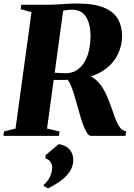

<svg xmlns="http://www.w3.org/2000/svg" viewBox="-38 -770 762 1088"><path d="M-18.5 0 -15.5 -25 50 -41.5 140.5 -701 79 -718 82.5 -743H227.5Q259.5 -743 285.8 -744.8Q312 -746.5 338.8 -748.2Q365.5 -750 398.5 -750Q495.5 -750 551 -726.8Q606.5 -703.5 630 -662.5Q653.5 -621.5 653.5 -566.5Q653.5 -507.5 626 -455.2Q598.5 -403 542.8 -367.2Q487 -331.5 400.5 -323L426 -349.5Q461.5 -347.5 488 -330.5Q514.5 -313.5 533.5 -287Q552.5 -260.5 566.2 -229.2Q580 -198 591 -167.5Q600 -141.5 608.5 -117Q617 -92.5 626.5 -72.8Q636 -53 648.2 -40.8Q660.5 -28.5 677 -26L673.5 0H477Q465.5 0 453.8 -19Q442 -38 431.2 -67.8Q420.5 -97.5 412 -129.5Q403.5 -159 395.2 -188.8Q387 -218.5 378.5 -244.8Q370 -271 361.8 -290Q353.5 -309 345 -317.5Q333 -317 321.5 -317Q310 -317 299.2 -317Q288.5 -317 278.5 -317Q268.5 -317 260 -317L265 -358.5Q271 -358 278.5 -357.5Q286 -357 294.8 -356.5Q303.5 -356 312 -355.8Q320.5 -355.5 328 -355Q369.5 -354 397.8 -372.8Q426 -391.5 443.2 -423Q460.5 -454.5 468 -492.5Q475.5 -530.5 475 -568.5Q474.5 -634 449.5 -674.5Q424.5 -715 369 -715Q358.5 -715 347.5 -714Q336.5 -713 326.5 -710.5Q316.5 -708 308.5 -703.5L322.5 -728.5L228.5 -41.5L299.5 -25L296 0ZM209.5 284 210 277Q225 264.5 235.5 248.5Q246 232.5 252 215Q258 197.5 257.5 179.5Q257.5 161.5 248 147.5Q238.5 133.5 220 128.5V109.5L295 46.5Q334 53 355.5 76Q377 99 377 137Q377 171 359 199.5Q341 228 308.8 252.2Q276.5 276.5 234 297.5Z"/></svg>

Font: Merriweather 120pt Black
Style: Italic
Weight: 900
Italic angle: -7.8°
Version: Version 2.101